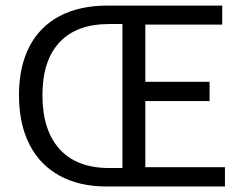

<svg xmlns="http://www.w3.org/2000/svg" viewBox="-20 -676 881 696"><path d="M785.6 -655.8V-586.9H506.8V-379.4H739.7V-309.6H506.8V-69.8H795.4V0H366.2Q267.1 0 195.6 -39.3Q124 -78.6 86.4 -153.1Q48.8 -227.5 48.8 -331.1Q48.8 -434.6 86.7 -507.3Q124.5 -580.1 196.5 -617.9Q268.6 -655.8 370.1 -655.8ZM423.8 -66.9V-588.9H376Q257.3 -588.9 195.6 -522.5Q133.8 -456.1 133.8 -331.1Q133.8 -204.6 195.8 -135.7Q257.8 -66.9 376 -66.9Z"/></svg>

Font: Varta
Style: Regular
Weight: 400
Designer: Joana Correia, Viktoriya Grabowska, Eben Sorkin
Foundry: Sorkin Type
Version: Version 1.002; ttfautohint (v1.3) -l 8 -r 24 -G 200 -x 12 -H